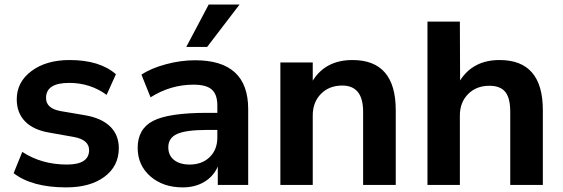

<svg xmlns="http://www.w3.org/2000/svg" viewBox="-20 -814 2478 845"><path d="M271.5 10.7Q121.1 10.7 40 -51.8L78.1 -145.5Q163.1 -89.8 274.4 -89.8Q372.1 -89.8 372.1 -153.3Q372.1 -198.2 306.6 -210.9L196.3 -230.5Q127 -242.2 90.3 -279.8Q53.7 -317.4 53.7 -377Q53.7 -453.1 118.7 -501.5Q183.6 -549.8 286.1 -549.8Q418.9 -549.8 490.2 -487.3L449.2 -396.5Q377 -449.2 284.2 -449.2Q182.6 -449.2 182.6 -382.8Q182.6 -336.9 246.1 -325.2L355.5 -306.6Q427.7 -293.9 465.3 -256.8Q502.9 -219.7 502.9 -162.1Q502.9 -83 439.9 -36.1Q377 10.7 271.5 10.7Z M784.2 10.7Q697.3 10.7 641.6 -38.1Q585.9 -86.9 585.9 -163.1Q585.9 -247.1 654.3 -282.2Q722.7 -317.4 892.6 -317.4H936.5V-349.6Q936.5 -398.4 912.1 -419.9Q887.7 -441.4 832 -441.4Q730.5 -441.4 642.6 -385.7L602.5 -485.4Q644.5 -513.7 710 -531.2Q775.4 -548.8 838.9 -548.8Q1072.3 -548.8 1072.3 -334V0H938.5V-81.1Q919.9 -38.1 879.4 -13.7Q838.9 10.7 784.2 10.7ZM720.7 -166Q720.7 -129.9 746.1 -109.9Q771.5 -89.8 814.5 -89.8Q869.1 -89.8 902.8 -122.6Q936.5 -155.3 936.5 -209V-242.2H893.6Q798.8 -242.2 759.8 -224.6Q720.7 -207 720.7 -166ZM799.8 -607.4 898.4 -793.9H1034.2L891.6 -607.4Z M1213.9 0V-539.1H1356.4V-459Q1413.1 -549.8 1531.2 -549.8Q1721.7 -549.8 1721.7 -329.1V0H1578.1V-322.3Q1578.1 -437.5 1486.3 -437.5Q1428.7 -437.5 1392.6 -400.9Q1356.4 -364.3 1356.4 -305.7V0Z M1861.3 0V-718.8H2003.9L2004.9 -460Q2062.5 -549.8 2178.7 -549.8Q2369.1 -549.8 2369.1 -329.1V0H2225.6V-322.3Q2225.6 -382.8 2203.6 -409.7Q2181.6 -436.5 2133.8 -436.5Q2076.2 -436.5 2040 -399.9Q2003.9 -363.3 2003.9 -305.7V0Z"/></svg>

Font: Min Sans Bold
Style: Regular
Weight: 700
Designer: Jinseong-Kim, NotoSansCJK, Nunito
Foundry: Jinseong-Kim
Version: Version 1.400;Glyphs 3.1.2 (3151)